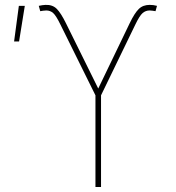

<svg xmlns="http://www.w3.org/2000/svg" viewBox="-20 -751 708 771"><path d="M363.3 0V-368.2L222.7 -652.3Q205.1 -688.5 193.4 -698.7Q181.6 -709 166 -709Q159.7 -709 153.6 -708Q147.5 -707 141.6 -706.1L135.7 -727.5Q143.6 -729 150.1 -730.2Q156.7 -731.4 163.1 -731.4Q190.9 -732.4 207.8 -715.6Q224.6 -698.7 244.6 -658.2L374.5 -395.5L501 -658.2Q520.5 -698.7 537.4 -715.1Q554.2 -731.4 581.1 -731.4Q588.9 -731.4 595.7 -730.5Q602.5 -729.5 610.4 -727.5L604.5 -706.1Q598.1 -707 592.3 -708Q586.4 -709 581.1 -709Q564.9 -709 552.7 -698.5Q540.5 -688 523.4 -652.3L385.7 -368.2V0ZM36.6 -584.5 55.7 -727.5H79.6L56.6 -584.5Z"/></svg>

Font: Inter 28pt Thin
Style: Regular
Weight: 250
Designer: Rasmus Andersson
Foundry: rsms
Version: Version 4.001;git-66647c0bb